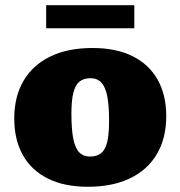

<svg xmlns="http://www.w3.org/2000/svg" viewBox="-20 -699 690 734"><path d="M324 -100.5Q350 -100.5 366.2 -113.2Q382.5 -126 389.8 -155.8Q397 -185.5 397 -236.5Q397 -295.5 390 -331.2Q383 -367 367.2 -383.5Q351.5 -400 326 -400Q300 -400 284 -387.2Q268 -374.5 260.5 -344.8Q253 -315 253 -264Q253 -205.5 260 -169.5Q267 -133.5 282.5 -117Q298 -100.5 324 -100.5ZM316 15Q226.5 15 163.8 -16Q101 -47 67.8 -105.5Q34.5 -164 34.5 -246Q34.5 -330 70.2 -390.5Q106 -451 172.8 -483.2Q239.5 -515.5 333.5 -515.5Q423.5 -515.5 486.2 -484.5Q549 -453.5 582.2 -395.2Q615.5 -337 615.5 -255Q615.5 -170.5 579.8 -110Q544 -49.5 477 -17.2Q410 15 316 15ZM156.5 -591V-679H493.5V-591Z"/></svg>

Font: Newsreader 9pt ExtraBold
Style: Regular
Weight: 800
Designer: Hugues Gentile
Foundry: Production Type
Version: Version 1.003